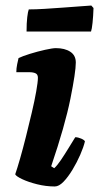

<svg xmlns="http://www.w3.org/2000/svg" viewBox="-20 -674 358 694"><path d="M178 0Q146 0 114 -8Q82 -16 60 -26.5Q38 -37 35 -44Q42 -64 52.5 -100.5Q63 -137 74 -181Q85 -225 95 -267.5Q105 -310 111 -344Q117 -378 117 -393Q117 -405 108.5 -409Q100 -413 86 -413H39Q39 -427 42 -441.5Q45 -456 47 -464Q61 -471 88.5 -479.5Q116 -488 143 -494Q170 -500 182 -500Q214 -500 234 -487Q254 -474 254 -448Q254 -414 234.5 -317Q215 -220 165 -73L176 -66Q187 -76 200.5 -96Q214 -116 228 -139Q242 -162 252 -178Q262 -178 273.5 -173Q285 -168 287 -163Q282 -142 270 -114.5Q258 -87 242 -60.5Q226 -34 209.5 -17Q193 0 178 0ZM76 -560Q76 -591 78.5 -612Q81 -633 84 -640Q109 -640 141.5 -642Q174 -644 207.5 -646.5Q241 -649 268.5 -651Q296 -653 310 -654L318 -645Q317 -615 314.5 -591.5Q312 -568 309 -560Z"/></svg>

Font: Texturina Black
Style: Italic
Weight: 900
Italic angle: -11°
Designer: Guillermo Torres Carreño
Foundry: Omnibus-Type
Version: Version 1.002; ttfautohint (v1.8.3)